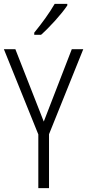

<svg xmlns="http://www.w3.org/2000/svg" viewBox="-20 -967 448 987"><path d="M326 -939V-947H261C234 -900 196 -848 156 -799V-788H191C234 -826 297 -895 326 -939ZM205 -342 59 -714H0L177 -276V0H232V-277L408 -714H349Z"/></svg>

Font: Noto Sans Thai Looped Condensed Light
Style: Regular
Weight: 300
Width: 3
Designer: Sasikarn Vongin, Ben Mitchell
Foundry: The Fontpad Ltd
Version: Version 1.001